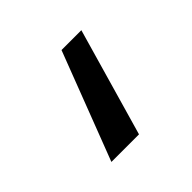

<svg xmlns="http://www.w3.org/2000/svg" viewBox="-80 -215 438 438"><g transform="rotate(-45 139.5 4.5)"><path d="M147 135H58L158 -126H222Z"/></g></svg>

Font: Fira Sans Condensed
Style: Regular
Weight: 400
Width: 3
Designer: bBox Type GmbH & Carrois Corporate GbR & Edenspiekermann AG
Foundry: bBox Type GmbH & Carrois Corporate GbR & Edenspiekermann AG
Version: Version 4.301